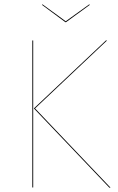

<svg xmlns="http://www.w3.org/2000/svg" viewBox="-20 -867 545 887"><path d="M392.1 -846.8 283.5 -768.7 176.6 -846.8 173.7 -844.6 282 -764.5H285L395.1 -844.6ZM133.4 -680.1H129.3V-0.9H133.4ZM474.7 -680.1H469.3L136.4 -366.1L485.2 0H490.7L142 -366.1Z"/></svg>

Font: Fira Sans Four
Style: Regular
Weight: 100
Designer: Carrois Corporate & Edenspiekermann AG
Foundry: Carrois Corporate GbR & Edenspiekermann AG
Version: Version 4.203;PS 004.203;hotconv 1.0.88;makeotf.lib2.5.64775